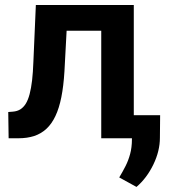

<svg xmlns="http://www.w3.org/2000/svg" viewBox="-20 -548 683 761"><path d="M413.1 -528.3V-426.3H154.3V-528.3ZM510.3 -528.3V0H381.3V-528.3ZM122.1 -528.3H249.5L235.4 -264.6Q231.9 -206.5 223.1 -162.8Q214.4 -119.1 199.7 -88.1Q185.1 -57.1 164.1 -37.6Q143.1 -18.1 115.5 -9Q87.9 0 53.7 0H14.2L12.7 -104L31.2 -105.5Q48.3 -106.9 60.8 -114.7Q73.2 -122.6 82.3 -137.2Q91.3 -151.9 97.4 -175Q103.5 -198.2 107.2 -229.7Q110.8 -261.2 112.3 -302.7ZM614.7 -91.3 613.8 -2Q613.8 50.3 587.9 104Q562 157.7 521 192.9L452.6 155.3Q465.8 133.3 477.3 110.8Q488.8 88.4 495.8 62.3Q502.9 36.1 502.9 3.9V-91.3Z"/></svg>

Font: Roboto SemiBold
Style: Regular
Weight: 600
Designer: Christian Robertson
Foundry: Google
Version: Version 3.009; 2024